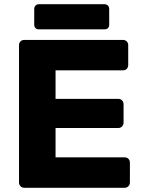

<svg xmlns="http://www.w3.org/2000/svg" viewBox="-20 -889 679 909"><path d="M95 0Q84 0 77 -7.5Q70 -15 70 -25V-675Q70 -686 77 -693Q84 -700 95 -700H562Q573 -700 580 -693Q587 -686 587 -675V-581Q587 -570 580 -563Q573 -556 562 -556H243V-421H540Q551 -421 558 -413.5Q565 -406 565 -395V-308Q565 -298 558 -290.5Q551 -283 540 -283H243V-144H570Q581 -144 588 -137Q595 -130 595 -119V-25Q595 -15 588 -7.5Q581 0 570 0ZM164 -750Q154 -750 148 -756Q142 -762 142 -773V-846Q142 -856 148 -862.5Q154 -869 164 -869H474Q485 -869 491 -862.5Q497 -856 497 -846V-773Q497 -762 491 -756Q485 -750 474 -750Z"/></svg>

Font: Rubik
Style: Bold
Weight: 700
Designer: Hubert and Fischer
Foundry: Hubert and Fischer
Version: Version 2.300;gftools[0.9.30]